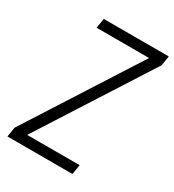

<svg xmlns="http://www.w3.org/2000/svg" viewBox="-178 -838 855 941"><g transform="rotate(30 250.0 -367.5)"><path d="M10 0 19 -55 419 -680H122L131 -735H499L490 -680L90 -55H387L378 0Z"/></g></svg>

Font: Iosevka SS18 Light
Style: Italic
Weight: 300
Italic angle: -9°
Monospace: yes
Designer: Belleve Invis
Foundry: Belleve Invis
Version: Version 25.1.1; ttfautohint (v1.8.4)